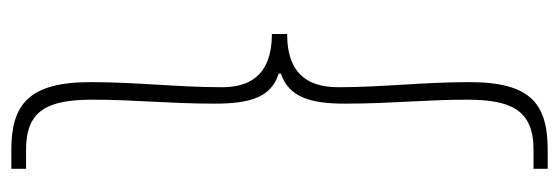

<svg xmlns="http://www.w3.org/2000/svg" viewBox="-344 -476 987 339"><g transform="rotate(-90 149.5 -306.5)"><path d="M21 167H54C134 167 174 139 174 29C174 -53 165 -125 165 -202C165 -249 182 -293 259 -293V-320C182 -320 165 -364 165 -408C165 -487 174 -559 174 -640C174 -750 134 -780 54 -780H21V-754H55C125 -754 143 -715 143 -636C143 -563 136 -502 136 -421C136 -359 147 -321 189 -308V-304C147 -290 136 -251 136 -191C136 -110 143 -48 143 24C143 102 125 142 55 142H21Z"/></g></svg>

Font: Noto Sans CJK HK Thin
Style: Regular
Weight: 100
Designer: Ryoko NISHIZUKA 西塚涼子 (kana, bopomofo & ideographs); Paul D. Hunt (Latin, Greek & Cyrillic); Sandoll Communications 산돌커뮤니
Foundry: Adobe
Version: Version 2.004;hotconv 1.0.118;makeotfexe 2.5.65603